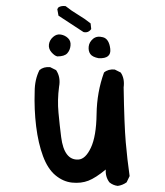

<svg xmlns="http://www.w3.org/2000/svg" viewBox="-20 -608 540 630"><path d="M366.2 2Q350.6 0 338.9 -9.8Q325.2 -28.3 327.1 -51.8Q293.9 -24.4 270 -15.1Q246.1 -5.9 216.8 -8.8Q187.5 -11.7 162.1 -32.7Q136.7 -53.7 121.1 -95.7Q105.5 -137.7 98.6 -193.4Q91.8 -249 93.8 -307.6Q93.8 -346.7 109.4 -377.9Q123 -389.6 144.5 -387.7L164.1 -377.9Q179.7 -354.5 173.8 -323.2Q168 -280.3 171.9 -238.3Q175.8 -196.3 180.7 -158.2Q185.5 -120.1 199.7 -101.6Q213.9 -83 237.3 -84.5Q260.7 -85.9 278.3 -123.5Q295.9 -161.1 296.9 -233.4Q297.9 -305.7 321.3 -370.1Q335 -381.8 356.4 -379.9L376 -370.1Q389.6 -350.6 385.7 -321.3Q387.7 -198.2 392.6 -141.6Q397.5 -85 405.3 -30.3L395.5 -9.8Q381.8 0 366.2 2ZM303.7 -417Q283.2 -420.9 276.4 -430.7Q269.5 -440.4 271 -455.1Q272.5 -469.7 285.2 -480.5Q297.9 -491.2 317.9 -485.8Q337.9 -480.5 341.8 -447.8Q345.7 -415 303.7 -417ZM168 -422.9Q159.2 -424.8 148.9 -436.5Q138.7 -448.2 140.6 -462.4Q142.6 -476.6 154.3 -486.8Q166 -497.1 179.7 -494.6Q193.4 -492.2 203.1 -482.9Q212.9 -473.6 211.4 -458.5Q210 -443.4 200.7 -433.1Q191.4 -422.9 168 -422.9ZM253.9 -502.9 171.9 -556.6 168 -578.1 171.9 -584Q181.6 -589.8 195.3 -587.9Q214.8 -572.3 236.3 -559.6Q257.8 -546.9 277.3 -531.2L279.3 -512.7Q269.5 -499 253.9 -502.9Z"/></svg>

Font: NaikaiFont
Style: Regular-Lite
Weight: 400
Version: Version 1.67